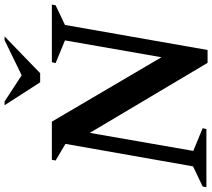

<svg xmlns="http://www.w3.org/2000/svg" viewBox="-68 -838 907 820"><g transform="rotate(-90 385.0 -428.5)"><path d="M-5 0 -2 -16 84 -57 180 -602 109 -644 112 -660H275L550 -192L622 -604L525 -644L529 -660H775L772 -644L688 -604L581 5H526L227 -498L150 -56L247 -16L243 0ZM443 -710 345 -862H361L473 -789L623 -862H639L482 -710Z"/></g></svg>

Font: Spectral SemiBold
Style: Italic
Weight: 600
Italic angle: -10°
Designer: Jean-Baptiste Levee
Foundry: Production Type
Version: Version 2.001